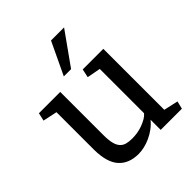

<svg xmlns="http://www.w3.org/2000/svg" viewBox="-207 -880 1020 1020"><g transform="rotate(-45 303.5 -370.0)"><path d="M93.8 -458 13.7 -475.1 23.9 -520H184.1V-195.8Q184.1 -158.2 189.9 -134.5Q195.8 -110.8 207.8 -97.4Q219.7 -84 237.8 -79.1Q255.9 -74.2 279.8 -74.2Q299.8 -74.2 320.3 -77.6Q340.8 -81.1 359.4 -88.1Q377.9 -95.2 393.3 -104Q408.7 -112.8 418.9 -125V-458L342.8 -472.2L353 -520H507.8V-62L588.9 -43.9L578.1 0H418.9V-76.2Q401.9 -55.2 380.4 -39.6Q358.9 -23.9 335.9 -13.4Q313 -2.9 290 2.4Q267.1 7.8 246.1 7.8Q173.8 7.8 134.3 -36.1Q94.7 -80.1 93.8 -175.8ZM310.5 -564.9H255.9L342.8 -748H440.9Z"/></g></svg>

Font: Brawler
Style: Regular
Weight: 400
Version: Version 1.000